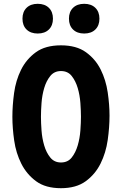

<svg xmlns="http://www.w3.org/2000/svg" viewBox="-20 -978 640 1008"><path d="M300 -125Q336 -125 356.5 -151Q377 -177 388 -214.5Q399 -252 402 -293Q405 -334 405 -365Q405 -396 402 -437.5Q399 -479 388 -516Q377 -553 356.5 -579Q336 -605 300 -605Q265 -605 244 -579Q223 -553 212 -515.5Q201 -478 198 -437Q195 -396 195 -365Q195 -334 198 -293Q201 -252 212 -214.5Q223 -177 244 -151Q265 -125 300 -125ZM300 10Q219 10 169.5 -26.5Q120 -63 92 -118.5Q64 -174 54.5 -240Q45 -306 45 -365Q45 -424 54 -490Q63 -556 90.5 -611.5Q118 -667 168 -703.5Q218 -740 300 -740Q381 -740 431 -704Q481 -668 508.5 -613Q536 -558 545.5 -493Q555 -428 555 -371Q555 -310 545.5 -243Q536 -176 508 -119.5Q480 -63 430 -26.5Q380 10 300 10ZM422 -802Q385 -802 363.5 -823Q342 -844 342 -880Q342 -916 363.5 -937Q385 -958 422 -958Q459 -958 480.5 -937Q502 -916 502 -880Q502 -844 480.5 -823Q459 -802 422 -802ZM178 -802Q141 -802 119.5 -823Q98 -844 98 -880Q98 -916 119.5 -937Q141 -958 178 -958Q215 -958 236.5 -937Q258 -916 258 -880Q258 -844 236.5 -823Q215 -802 178 -802Z"/></svg>

Font: Maple Mono ExtraBold
Style: Regular
Weight: 800
Monospace: yes
Designer: subframe7536
Version: Version 7.000